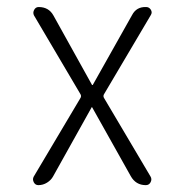

<svg xmlns="http://www.w3.org/2000/svg" viewBox="-20 -540 540 560"><path d="M78.1 -24.4 213.9 -252.9Q218.8 -259.8 213.9 -266.6L79.1 -495.1Q75.2 -502.9 79.6 -511.2Q84 -519.5 92.8 -519.5Q122.1 -519.5 135.7 -495.1L248 -293Q248 -292 250 -292Q251 -292 251 -293L365.2 -496.1Q377.9 -520.5 406.2 -519.5Q415 -519.5 419.9 -511.7Q424.8 -503.9 419.9 -496.1L284.2 -266.6Q279.3 -259.8 284.2 -252.9L418.9 -25.4Q423.8 -17.6 419.4 -8.8Q415 0 405.3 0Q376 0 361.3 -26.4L249 -226.6Q249 -227.5 248 -227.5Q247.1 -227.5 247.1 -226.6L134.8 -25.4Q128.9 -14.6 117.2 -7.3Q105.5 0 91.8 0Q83 0 78.6 -8.3Q74.2 -16.6 78.1 -24.4Z"/></svg>

Font: Rounded Mgen+ 2m light
Style: Regular
Weight: 200
Designer: [Source Han Sans]
Ryoko NISHIZUKA  (kana & ideographs); Paul D. Hunt (Latin, Greek & Cyrillic); Wenlong ZHANG  (bopomofo
Version: Version 1.059.20150602